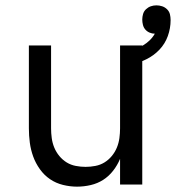

<svg xmlns="http://www.w3.org/2000/svg" viewBox="-20 -690 658 718"><path d="M268 8Q242 8 215.5 1.5Q189 -5 167 -20Q145 -35 129 -57.5Q113 -80 104 -105Q95 -130 91.5 -156.5Q88 -183 88 -210V-520H171V-210Q171 -192 173.5 -173.5Q176 -155 183 -138Q190 -121 202 -106.5Q214 -92 229.5 -82.5Q245 -73 263.5 -69.5Q282 -66 300 -66Q318 -66 336.5 -69.5Q355 -73 370.5 -82.5Q386 -92 398 -106.5Q410 -121 417 -138Q424 -155 426.5 -173.5Q429 -192 429 -210V-520H512V0H429V-96Q419 -72 403 -51.5Q387 -31 366 -17.5Q345 -4 319.5 2Q294 8 268 8ZM471 -447 455 -498Q471 -502 486 -507Q501 -512 514.5 -520Q528 -528 539.5 -539Q551 -550 559 -564Q549 -564 539.5 -568Q530 -572 523.5 -579.5Q517 -587 514.5 -597Q512 -607 512 -617Q512 -627 515 -637.5Q518 -648 526 -655.5Q534 -663 544 -666.5Q554 -670 565 -670Q576 -670 586.5 -666.5Q597 -663 605 -655Q613 -647 615.5 -636.5Q618 -626 618 -615Q618 -584 607.5 -555Q597 -526 576 -504Q555 -482 527.5 -468.5Q500 -455 471 -447Z"/></svg>

Font: Bmono
Style: Regular
Weight: 400
Monospace: yes
Designer: Belleve Invis
Foundry: Belleve Invis
Version: Version 11.2.2; ttfautohint (v1.8.2)